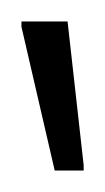

<svg xmlns="http://www.w3.org/2000/svg" viewBox="-20 -742 98 179"><path d="M31 -583 0 -717V-722H43L58 -588V-583Z"/></svg>

Font: Saira UltraCondensed ExtraLight
Style: Regular
Weight: 250
Width: 1
Designer: Hector Gatti with collaboration of the Omnibus-Type team
Foundry: Omnibus-Type
Version: Version 1.101